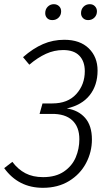

<svg xmlns="http://www.w3.org/2000/svg" viewBox="-25 -886 517 917"><path d="M441 -549Q441 -479 403.5 -431.5Q366 -384 294 -368Q349 -360 381.5 -323Q414 -286 414 -220Q414 -160 386 -107Q358 -54 305 -21.5Q252 11 180 11Q63 11 -5 -83L34 -113Q61 -77 96.5 -58.5Q132 -40 181 -40Q241 -40 280 -66.5Q319 -93 336.5 -134Q354 -175 354 -221Q354 -280 320 -311.5Q286 -343 221 -342H164L178 -392H225Q299 -392 339.5 -437Q380 -482 380 -546Q380 -593 354 -620Q328 -647 277 -647Q234 -647 194.5 -629Q155 -611 115 -577L85 -613Q133 -655 180.5 -675.5Q228 -696 282 -696Q357 -696 399 -655Q441 -614 441 -549ZM191 -823Q191 -842 203 -854Q215 -866 232 -866Q247 -866 257 -856.5Q267 -847 267 -832Q267 -814 255 -802Q243 -790 225 -790Q209 -790 200 -799.5Q191 -809 191 -823ZM362 -823Q362 -842 374 -854Q386 -866 404 -866Q419 -866 428.5 -856Q438 -846 438 -832Q438 -814 426 -802Q414 -790 396 -790Q381 -790 371.5 -799.5Q362 -809 362 -823Z"/></svg>

Font: Fira Sans Condensed Light
Style: Italic
Weight: 300
Width: 3
Italic angle: -8°
Designer: Carrois Corporate & Edenspiekermann AG
Foundry: Carrois Corporate GbR & Edenspiekermann AG
Version: Version 4.203